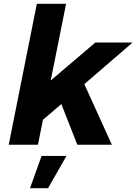

<svg xmlns="http://www.w3.org/2000/svg" viewBox="-20 -762 718 1011"><path d="M678 -538 424 -319 569 0H387L303 -214L206 -131L180 0H26L174 -742H328L247 -338L482 -538ZM199 59H330L233 229H138Z"/></svg>

Font: Gontserrat SemiBold
Style: Italic
Weight: 600
Italic angle: -11.3°
Designer: Julieta Ulanovsky
Foundry: Julieta Ulanovsky
Version: Version 6.001